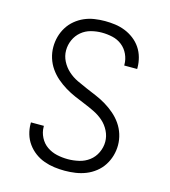

<svg xmlns="http://www.w3.org/2000/svg" viewBox="-111 -832 823 930"><g transform="rotate(15 300.0 -367.5)"><path d="M299 8Q273 8 246.5 4.5Q220 1 195 -8Q170 -17 148.5 -33Q127 -49 111.5 -70.5Q96 -92 88.5 -117.5Q81 -143 81 -169V-176H146V-171Q146 -144 159 -118.5Q172 -93 194.5 -77.5Q217 -62 244 -56Q271 -50 299 -50Q327 -50 355 -56.5Q383 -63 405.5 -80Q428 -97 440.5 -123.5Q453 -150 453 -178Q453 -206 440 -232Q427 -258 406 -276.5Q385 -295 359.5 -307.5Q334 -320 308 -330.5Q282 -341 256.5 -352Q231 -363 207 -377.5Q183 -392 161.5 -410.5Q140 -429 124 -452Q108 -475 99.5 -502Q91 -529 91 -557Q91 -584 98 -609.5Q105 -635 119 -657.5Q133 -680 153.5 -697Q174 -714 198 -724.5Q222 -735 248.5 -739Q275 -743 301 -743Q327 -743 352.5 -739.5Q378 -736 402 -726.5Q426 -717 447 -701Q468 -685 482.5 -663.5Q497 -642 504 -616.5Q511 -591 511 -566V-559H446V-564Q446 -590 434.5 -615Q423 -640 402 -656.5Q381 -673 354.5 -679Q328 -685 301 -685Q274 -685 247 -678Q220 -671 199 -653.5Q178 -636 166.5 -610.5Q155 -585 155 -557Q155 -529 168 -503.5Q181 -478 202 -459Q223 -440 248 -428Q273 -416 299 -405Q325 -394 351 -383Q377 -372 401 -357.5Q425 -343 446.5 -324.5Q468 -306 484 -283Q500 -260 508.5 -233Q517 -206 517 -178Q517 -151 509.5 -125Q502 -99 487.5 -76.5Q473 -54 451.5 -37Q430 -20 405 -10Q380 0 353 4Q326 8 299 8Z"/></g></svg>

Font: Iosevka Light Extended
Style: Regular
Weight: 300
Width: 7
Monospace: yes
Designer: Belleve Invis
Foundry: Belleve Invis
Version: Version 32.5.0; ttfautohint (v1.8.4)